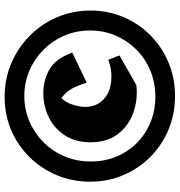

<svg xmlns="http://www.w3.org/2000/svg" viewBox="6 -738 758 809"><g transform="rotate(-90 384.5 -333.0)"><path d="M385 26Q310 26 244.5 -1Q179 -28 129.5 -77Q80 -126 52 -191Q24 -256 24 -332Q24 -407 51.5 -472.5Q79 -538 128 -587.5Q177 -637 241.5 -664.5Q306 -692 381 -692Q456 -692 521.5 -664.5Q587 -637 637.5 -587.5Q688 -538 716.5 -472Q745 -406 745 -330Q745 -255 717 -190Q689 -125 639.5 -76.5Q590 -28 525 -1Q460 26 385 26ZM431 -137Q371 -130 315.5 -149.5Q260 -169 225 -214.5Q190 -260 190 -330Q190 -392 218 -436.5Q246 -481 293.5 -505Q341 -529 398 -529Q451 -529 496.5 -503.5Q542 -478 568 -407L441 -346Q430 -383 416 -408.5Q402 -434 376 -453Q357 -433 348 -404Q339 -375 339 -351Q339 -320 354 -295.5Q369 -271 397.5 -256.5Q426 -242 468 -242Q488 -242 503.5 -245.5Q519 -249 538 -255L556 -208ZM382 -57Q442 -57 493 -78.5Q544 -100 581.5 -138Q619 -176 640 -225.5Q661 -275 661 -332Q661 -390 639.5 -440Q618 -490 580 -528Q542 -566 492 -587.5Q442 -609 385 -609Q328 -609 278 -587.5Q228 -566 190 -528Q152 -490 130.5 -439Q109 -388 109 -329Q109 -271 129.5 -221.5Q150 -172 187 -135Q224 -98 274 -77.5Q324 -57 382 -57Z"/></g></svg>

Font: Eczar ExtraBold
Style: Regular
Weight: 800
Designer: Vaibhav Singh
Foundry: Rosetta Type Foundry
Version: Version 2.000